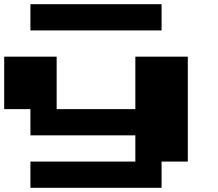

<svg xmlns="http://www.w3.org/2000/svg" viewBox="-20 -1020 1040 915"><path d="M125 -875V-1000H750V-875ZM125 -125V-250H625V-375H125V-500H0V-750H250V-500H625V-750H875V-250H750V-125Z"/></svg>

Font: Press Start 2P
Style: Regular
Weight: 400
Designer: CodeMan38
Foundry: CodeMan38
Version: Version 3.000